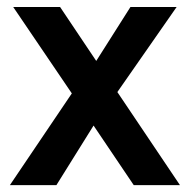

<svg xmlns="http://www.w3.org/2000/svg" viewBox="-20 -540 554 560"><path d="M370.1 0 252.9 -173.8 144.5 0H8.8L189.5 -267.6L18.6 -519.5H155.3L260.7 -362.3L360.4 -519.5H495.1L322.3 -271.5L504.9 0Z"/></svg>

Font: Altinn-DIN Exp
Style: DINExp-Bold
Weight: 700
Width: 7
Designer: Charles Nix
Foundry: Altinn
Version: Version 2.00